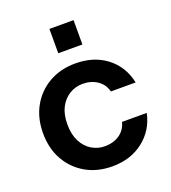

<svg xmlns="http://www.w3.org/2000/svg" viewBox="-132 -802 811 912"><g transform="rotate(-20 274.0 -346.0)"><path d="M281 12Q206 12 148 -21Q90 -54 57 -112.5Q24 -171 24 -248Q24 -325 57 -383.5Q90 -442 148 -475Q206 -508 281 -508Q374 -508 438 -459Q502 -410 520 -325H395Q385 -363 354 -384Q323 -405 280 -405Q244 -405 213.5 -386.5Q183 -368 165 -333.5Q147 -299 147 -248Q147 -198 165 -162.5Q183 -127 213.5 -108.5Q244 -90 280 -90Q323 -90 354 -111Q385 -132 395 -171H520Q503 -89 438.5 -38.5Q374 12 281 12ZM222 -581V-704H344V-581Z"/></g></svg>

Font: Host Grotesk SemiBold
Style: Regular
Weight: 600
Designer: Doukan Karapınar
Foundry: Element Type
Version: Version 1.003